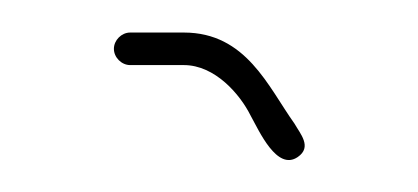

<svg xmlns="http://www.w3.org/2000/svg" viewBox="-20 -110 257 118"><path d="M60 -70H93C112.2 -70 127.6 -51.9 134 -39C139.3 -29.5 150.2 -4.7 163 -13.5C172 -19.7 164.5 -27.8 161 -34C144.8 -56.7 131.3 -90 93 -90H60C54.7 -90 50 -85.3 50 -80C50 -74.7 54.7 -70 60 -70Z"/></svg>

Font: HoneyBee
Style: UltLit
Weight: 100
Foundry: Cannot Into Space Fonts
Version: Version 0.89